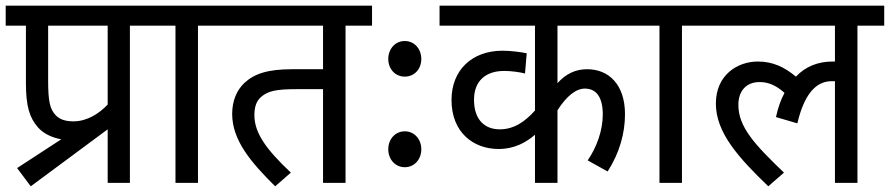

<svg xmlns="http://www.w3.org/2000/svg" viewBox="-20 -642 3124 674"><path d="M40 -52 88 12 358 -188V0H436V-552H530V-622H0V-552H71V-350C71 -268 84 -228 114 -194C133 -173 162 -159 195 -153ZM358 -552V-275C328 -243 285 -216 238 -216C209 -216 189 -223 175 -238C156 -259 149 -283 149 -360V-552Z M675 -552H768V-622H516V-552H596V0H675Z M1193 -552H1286V-622H754V-552H1114V-399H1006C919 -399 872 -383 837 -350C811 -325 795 -288 795 -242C795 -149 862 -71 946 12L1001 -36C913 -119 873 -176 873 -238C873 -266 880 -288 897 -302C920 -322 948 -329 1019 -329H1114V0H1193Z M1343 -435C1343 -400 1367 -373 1401 -373C1435 -373 1459 -400 1459 -435C1459 -470 1435 -498 1401 -498C1367 -498 1343 -470 1343 -435ZM1343 -118C1343 -83 1367 -55 1401 -55C1435 -55 1459 -83 1459 -118C1459 -153 1435 -181 1401 -181C1367 -181 1343 -153 1343 -118Z M2229 -552V-622H1523V-552H1858V-254C1822 -214 1784 -188 1734 -188C1685 -188 1644 -218 1644 -292C1644 -356 1683 -393 1750 -393C1774 -393 1804 -389 1823 -384L1829 -455C1810 -459 1773 -464 1744 -464C1638 -464 1565 -397 1565 -291C1565 -177 1642 -119 1730 -119C1787 -119 1828 -143 1858 -169V0H1937V-255C1969 -305 2002 -331 2033 -331C2074 -331 2096 -300 2096 -240C2096 -183 2074 -124 2043 -79L2113 -40C2155 -105 2174 -175 2174 -241C2174 -343 2119 -399 2041 -399C2002 -399 1967 -384 1937 -350V-552Z M2374 -552H2467V-622H2215V-552H2295V0H2374Z M2453 -552H2911V-426C2909 -426 2906 -426 2903 -426C2852 -426 2808 -409 2774 -373C2733 -407 2693 -426 2640 -426C2570 -426 2493 -380 2493 -278C2493 -176 2574 -87 2677 12L2732 -36C2629 -135 2572 -196 2572 -274C2572 -321 2598 -354 2647 -354C2681 -354 2708 -339 2734 -316C2721 -292 2711 -264 2704 -231L2779 -209C2808 -332 2858 -357 2900 -357C2904 -357 2907 -357 2911 -357V0H2990V-552H3084V-622H2453Z"/></svg>

Font: Noto Sans SemiCondensed
Style: Italic
Weight: 400
Width: 4
Italic angle: -12°
Designer: Monotype Design Team
Foundry: Monotype Imaging Inc.
Version: Version 2.013